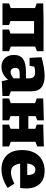

<svg xmlns="http://www.w3.org/2000/svg" viewBox="934 -1524 604 2511"><g transform="rotate(90 1235.5 -269.0)"><path d="M25 0V-86L86 -108V-425L25 -448V-533L255 -537H650V-451L589 -427V-108L650 -86V0H367V-86L419 -104V-413H256V-104L308 -86V0Z M1042 9 1024 -73Q952 13 853 13Q784 13 741.5 -30.5Q699 -74 699 -150Q699 -234 753.5 -270.5Q808 -307 916 -307H1005V-348Q1005 -390 985.5 -408.5Q966 -427 926 -427Q894 -427 853 -417L841 -354H737L729 -511Q874 -551 973 -551Q1073 -551 1124 -509Q1175 -467 1175 -379V-109L1236 -86V0ZM869 -169Q869 -137 884 -121.5Q899 -106 922 -106Q963 -106 1005 -146V-225H944Q902 -225 885.5 -212Q869 -199 869 -169Z M1268 0V-86L1329 -108V-426L1268 -448V-533L1554 -541V-455L1499 -433V-338H1665V-429L1610 -448V-533L1896 -541V-455L1835 -431V-108L1896 -86V0H1610V-86L1665 -105V-218H1499V-105L1554 -86V0Z M2194 13Q2080 13 2011.5 -56Q1943 -125 1943 -258Q1943 -349 1976 -414.5Q2009 -480 2070 -515.5Q2131 -551 2215 -551Q2296 -551 2347 -519Q2398 -487 2421.5 -433Q2445 -379 2445 -311Q2445 -273 2438 -231H2120Q2127 -178 2152.5 -144.5Q2178 -111 2235 -111Q2265 -111 2303 -122.5Q2341 -134 2382 -156L2438 -68Q2378 -27 2316 -7Q2254 13 2194 13ZM2201 -430Q2161 -430 2142.5 -399.5Q2124 -369 2119 -324H2270Q2269 -374 2254 -402Q2239 -430 2201 -430Z"/></g></svg>

Font: Bitter ExtraBold
Style: Regular
Weight: 800
Designer: Sol Matas, and Bitter project Authors
Foundry: Sol Matas
Version: Version 2.001